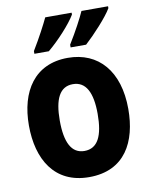

<svg xmlns="http://www.w3.org/2000/svg" viewBox="-87 -829 703 903"><g transform="rotate(-10 265.0 -378.0)"><path d="M285 -619V-606H359C401 -644 469 -717 492 -757V-766H365C352 -736 321 -677 285 -619ZM112 -619V-606H181C232 -648 294 -716 318 -757V-766H192C178 -736 148 -678 112 -619ZM266 10C437 10 502 -118 502 -274C502 -455 409 -560 263 -560C104 -560 28 -441 28 -278C28 -117 100 10 266 10ZM265 -115C203 -115 175 -172 175 -276C175 -378 202 -434 265 -434C327 -434 356 -379 356 -276C356 -172 329 -115 265 -115Z"/></g></svg>

Font: Noto Sans Mono Condensed ExtraBold
Style: Regular
Weight: 800
Width: 3
Designer: Monotype Design Team
Foundry: Monotype Imaging Inc.
Version: Version 2.014